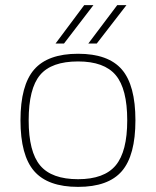

<svg xmlns="http://www.w3.org/2000/svg" viewBox="-20 -720 609 750"><path d="M113.5 -448.5Q167 -510 285 -510Q403 -510 456 -448.5Q509 -387 509 -250Q509 -113 456 -51.5Q403 10 285 10Q167 10 113.5 -51.5Q60 -113 60 -250Q60 -387 113.5 -448.5ZM92 -250Q92 -127 137 -73.5Q182 -20 285 -20Q387 -20 432 -74Q477 -128 477 -250Q477 -373 432 -426.5Q387 -480 285 -480Q181 -480 136.5 -427Q92 -374 92 -250ZM197 -550 309 -700H345L230 -550ZM325 -550 438 -700H474L358 -550Z"/></svg>

Font: Fivo Sans Thin
Style: Regular
Weight: 250
Foundry: Alexander Slobzheninov
Version: 1.0